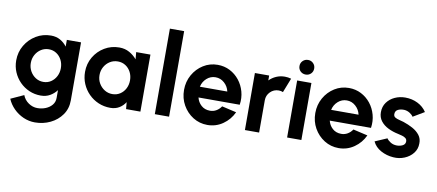

<svg xmlns="http://www.w3.org/2000/svg" viewBox="-83 -1079 3773 1658"><g transform="rotate(10 1804.0 -250.0)"><path d="M430 -500H554.5V9Q554.5 81.5 516.2 135.8Q478 190 415.8 220Q353.5 250 281 250Q228.5 250 180 228.8Q131.5 207.5 94.2 170.2Q57 133 37 85.5L151 33.5Q166.5 74.5 203 99.5Q239.5 124.5 281 124.5Q319 124.5 353 110.8Q387 97 408.5 71.2Q430 45.5 430 9V-59Q406 -27 371 -7Q336 13 290 13Q236.5 13 189.2 -7.5Q142 -28 106.2 -64.2Q70.5 -100.5 50.2 -148Q30 -195.5 30 -250Q30 -322.5 65.2 -382.2Q100.5 -442 159.5 -477.5Q218.5 -513 290 -513Q336 -513 371 -493.2Q406 -473.5 430 -441ZM292 -107Q329.5 -107 358.8 -126.5Q388 -146 404.8 -178.5Q421.5 -211 421.5 -250Q421.5 -289.5 404.8 -322Q388 -354.5 358.5 -373.8Q329 -393 292 -393Q255 -393 224.5 -373.8Q194 -354.5 176 -322Q158 -289.5 158 -250Q158 -210.5 176.2 -178Q194.5 -145.5 224.8 -126.2Q255 -107 292 -107Z M1038 -500H1163V0H1037.5L1032 -60Q1011.5 -27 978.2 -7Q945 13 900.5 13Q844.5 13 796 -7.8Q747.5 -28.5 710.8 -65.5Q674 -102.5 653.2 -151.2Q632.5 -200 632.5 -255.5Q632.5 -327 667 -385.8Q701.5 -444.5 759.8 -479.2Q818 -514 889.5 -514Q938.5 -514 977.2 -492.2Q1016 -470.5 1043.5 -437.5ZM897 -107Q935 -107 964.8 -126.2Q994.5 -145.5 1011.2 -178Q1028 -210.5 1028 -250Q1028 -290 1011 -322.5Q994 -355 964.5 -374Q935 -393 897 -393Q859 -393 828 -373.8Q797 -354.5 778.8 -322Q760.5 -289.5 760.5 -250Q760.5 -210 779.2 -177.8Q798 -145.5 829 -126.2Q860 -107 897 -107Z M1289.5 0V-750H1414.5V0Z M1751.5 13Q1682.5 13 1625.8 -22.5Q1569 -58 1535.2 -117.8Q1501.5 -177.5 1501.5 -250.5Q1501.5 -323 1535.2 -383Q1569 -443 1625.8 -478.5Q1682.5 -514 1751.5 -514Q1810 -514 1858.8 -489Q1907.5 -464 1941.8 -421Q1976 -378 1991.2 -323Q2006.5 -268 1997.5 -207.5H1636Q1645.5 -167 1675.8 -139.8Q1706 -112.5 1751.5 -112Q1782 -111.5 1807.8 -126.5Q1833.5 -141.5 1850.5 -167.5L1978 -138Q1947.5 -71.5 1887 -29.2Q1826.5 13 1751.5 13ZM1631.5 -301H1872Q1862.5 -345 1829 -375Q1795.5 -405 1751.5 -405Q1707.5 -405 1674.2 -375.2Q1641 -345.5 1631.5 -301Z M2079.5 0 2079 -500H2204V-457Q2230 -483.5 2265 -498.8Q2300 -514 2340 -514Q2368 -514 2395.5 -506L2346 -380Q2328.5 -387.5 2308.5 -387.5Q2265 -387.5 2234.5 -357Q2204 -326.5 2204 -283V0Z M2449.5 -500H2574.5V0H2449.5ZM2512.5 -563Q2485 -563 2466.2 -581.2Q2447.5 -599.5 2447.5 -627Q2447.5 -654 2466.2 -672.5Q2485 -691 2512.5 -691Q2539 -691 2557.8 -672.5Q2576.5 -654 2576.5 -627Q2576.5 -599.5 2558 -581.2Q2539.5 -563 2512.5 -563Z M2902.5 13Q2833.5 13 2776.8 -22.5Q2720 -58 2686.2 -117.8Q2652.5 -177.5 2652.5 -250.5Q2652.5 -323 2686.2 -383Q2720 -443 2776.8 -478.5Q2833.5 -514 2902.5 -514Q2961 -514 3009.8 -489Q3058.5 -464 3092.8 -421Q3127 -378 3142.2 -323Q3157.5 -268 3148.5 -207.5H2787Q2796.5 -167 2826.8 -139.8Q2857 -112.5 2902.5 -112Q2933 -111.5 2958.8 -126.5Q2984.5 -141.5 3001.5 -167.5L3129 -138Q3098.5 -71.5 3038 -29.2Q2977.5 13 2902.5 13ZM2782.5 -301H3023Q3013.5 -345 2980 -375Q2946.5 -405 2902.5 -405Q2858.5 -405 2825.2 -375.2Q2792 -345.5 2782.5 -301Z M3381.5 9Q3322.5 5 3272 -22.5Q3221.5 -50 3199 -98L3304.5 -143.5Q3313.5 -128 3337.8 -112.2Q3362 -96.5 3395 -96.5Q3422.5 -96.5 3445.2 -108.2Q3468 -120 3468 -145Q3468 -163 3455.2 -173Q3442.5 -183 3424 -188Q3405.5 -193 3388 -197Q3340.5 -206.5 3299.8 -226.5Q3259 -246.5 3234 -278.8Q3209 -311 3209 -356Q3209 -405.5 3235.2 -441.8Q3261.5 -478 3304 -497.5Q3346.5 -517 3395.5 -517Q3455 -517 3504.8 -492.2Q3554.5 -467.5 3583.5 -423L3485 -364.5Q3474.5 -381.5 3452.8 -395Q3431 -408.5 3406 -410.5Q3372.5 -412 3349.2 -400Q3326 -388 3326 -359Q3326 -340.5 3340.8 -331.5Q3355.5 -322.5 3376.5 -317.8Q3397.5 -313 3416 -307Q3460 -292.5 3498.5 -271.5Q3537 -250.5 3560.8 -219.8Q3584.5 -189 3583 -146.5Q3583 -98 3554.2 -61.5Q3525.5 -25 3479.2 -6Q3433 13 3381.5 9Z"/></g></svg>

Font: Urbanist
Style: Bold
Weight: 700
Designer: Corey Hu
Foundry: Corey Hu
Version: Version 1.330; ttfautohint (v1.8.4.7-5d5b)